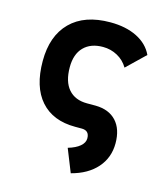

<svg xmlns="http://www.w3.org/2000/svg" viewBox="-113 -614 812 937"><g transform="rotate(15 293.0 -146.0)"><path d="M332 234.4 285.6 118.2Q324.2 106.9 345.2 89.1Q366.2 71.3 366.2 49.3Q366.2 10.7 329.1 9.8H293.9Q181.2 9.8 119.6 -59.8Q58.1 -129.4 58.1 -259.8Q58.1 -386.7 128.4 -457Q198.7 -527.3 329.1 -527.3Q407.7 -527.3 463.9 -499.3Q520 -471.2 543.9 -419.9L452.1 -331.5Q432.1 -365.2 398.4 -383.5Q364.7 -401.9 325.2 -401.9Q263.2 -401.9 228.3 -366.2Q193.4 -330.6 193.4 -264.6Q193.4 -191.9 226.6 -153.8Q259.8 -115.7 320.3 -115.7H364.3Q431.6 -114.7 468.5 -74.7Q505.4 -34.7 505.4 37.1Q505.4 109.4 460 161.1Q414.6 212.9 332 234.4Z"/></g></svg>

Font: Cascadia Mono
Style: Bold
Weight: 700
Monospace: yes
Designer: Aaron Bell
Foundry: Saja Typeworks
Version: Version 2404.023; ttfautohint (v1.8.4)